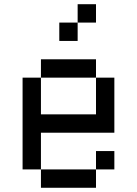

<svg xmlns="http://www.w3.org/2000/svg" viewBox="-20 -888 648 908"><path d="M347.2 -868.1H434V-781.2H347.2ZM260.4 -781.2H347.2V-694.4H260.4ZM173.6 -520.8V-607.6H434V-520.8ZM173.6 0V-86.8H434V0ZM434 -520.8H520.8V-260.4H173.6V-86.8H86.8V-520.8H173.6V-347.2H434ZM520.8 -86.8H434V-173.6H520.8Z"/></svg>

Font: 8-bit Operator+
Style: Regular
Weight: 400
Designer: GrandChaos9000
Foundry: Grand Chaos Productions
Version: Version 1.2.0 - April 24, 2014